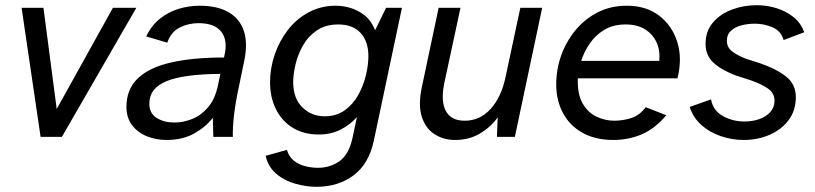

<svg xmlns="http://www.w3.org/2000/svg" viewBox="-20 -526 3133 738"><path d="M136 0 63 -496H147L198 -107L414 -496H504L218 0Z M620 12Q580 12 545 -2Q510 -16 488 -44.5Q466 -73 466 -115Q466 -182 509 -224Q552 -266 636 -285.5Q720 -305 841 -305L843 -314Q856 -371 830.5 -404Q805 -437 743 -437Q704 -437 670.5 -420Q637 -403 623 -362L542 -386Q562 -428 594.5 -454Q627 -480 666.5 -492Q706 -504 747 -504Q815 -504 858 -479.5Q901 -455 917 -408Q933 -361 919 -293L898 -192Q884 -126 879 -79Q874 -32 875 0H800L798 -73Q771 -38 726.5 -13Q682 12 620 12ZM650 -55Q685 -55 719.5 -69Q754 -83 780.5 -114.5Q807 -146 818 -199L827 -242Q686 -241 620 -214Q554 -187 554 -128Q554 -90 582.5 -72.5Q611 -55 650 -55Z M1196 192Q1158 192 1116 180.5Q1074 169 1042.5 142.5Q1011 116 1001 73L1083 50Q1090 76 1109.5 91.5Q1129 107 1154 113Q1179 119 1202 119Q1249 119 1285 93.5Q1321 68 1335 4L1352 -76Q1325 -46 1288.5 -27.5Q1252 -9 1205 -9Q1147 -9 1105 -35Q1063 -61 1040.5 -106.5Q1018 -152 1018 -210Q1018 -264 1036 -316.5Q1054 -369 1087 -411.5Q1120 -454 1167 -479Q1214 -504 1271 -504Q1298 -504 1327 -495.5Q1356 -487 1381.5 -467Q1407 -447 1422 -410L1464 -496H1525L1417 14Q1398 104 1339 148Q1280 192 1196 192ZM1228 -79Q1273 -79 1305 -102Q1337 -125 1357 -161Q1377 -197 1386.5 -237Q1396 -277 1396 -310Q1396 -367 1366 -399.5Q1336 -432 1280 -432Q1232 -432 1198.5 -409.5Q1165 -387 1145 -352Q1125 -317 1116 -279Q1107 -241 1107 -211Q1107 -148 1142 -113.5Q1177 -79 1228 -79Z M1729 12Q1685 12 1650.5 -10Q1616 -32 1601.5 -76.5Q1587 -121 1601 -189L1666 -496H1750L1687 -203Q1674 -136 1694 -99Q1714 -62 1766 -62Q1825 -62 1866 -107.5Q1907 -153 1923 -229L1980 -496H2064L1959 0H1890L1893 -75Q1868 -39 1826 -13.5Q1784 12 1729 12Z M2337 12Q2269 12 2220 -15Q2171 -42 2144.5 -90.5Q2118 -139 2118 -202Q2118 -260 2137.5 -314Q2157 -368 2193 -411Q2229 -454 2278.5 -479Q2328 -504 2389 -504Q2464 -504 2514 -465.5Q2564 -427 2583.5 -364Q2603 -301 2584 -225H2201Q2199 -164 2219.5 -128.5Q2240 -93 2273 -77.5Q2306 -62 2341 -62Q2375 -62 2407 -72.5Q2439 -83 2462 -114L2541 -83Q2498 -32 2447.5 -10Q2397 12 2337 12ZM2214 -292H2514Q2518 -332 2503.5 -363.5Q2489 -395 2459 -413.5Q2429 -432 2385 -432Q2337 -432 2303 -411.5Q2269 -391 2247 -359Q2225 -327 2214 -292Z M2838 12Q2794 12 2751 -2.5Q2708 -17 2676 -45.5Q2644 -74 2631 -115L2713 -144Q2721 -101 2758.5 -80Q2796 -59 2842 -59Q2872 -59 2898 -68Q2924 -77 2940.5 -95Q2957 -113 2957 -139Q2957 -168 2932 -185.5Q2907 -203 2864 -218L2811 -235Q2756 -255 2724 -283.5Q2692 -312 2692 -357Q2692 -406 2720 -439Q2748 -472 2793 -489Q2838 -506 2888 -506Q2928 -506 2965 -494.5Q3002 -483 3030.5 -460Q3059 -437 3071 -402L2992 -372Q2982 -407 2949.5 -421Q2917 -435 2881 -435Q2856 -435 2831.5 -429Q2807 -423 2790.5 -408.5Q2774 -394 2774 -369Q2774 -344 2794 -328.5Q2814 -313 2848 -300L2901 -283Q2967 -260 3003 -230.5Q3039 -201 3039 -153Q3039 -101 3011 -64Q2983 -27 2937.5 -7.5Q2892 12 2838 12Z"/></svg>

Font: Atkinson Hyperlegible Next
Style: Italic
Weight: 400
Italic angle: -12°
Designer: Elliott Scott, Megan Eiswerth, Linus Boman, Theodore Petrosky, Letters from Sweden
Foundry: Applied Design Works, Letters from Sweden
Version: Version 2.001